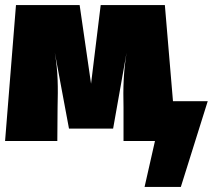

<svg xmlns="http://www.w3.org/2000/svg" viewBox="-21 -556 839 757"><path d="M661 -157 629 -536H376L338 -226L293 -536H42L-1 0H205L206 -132C208 -213 208 -273 195 -349L251 -49H425L478 -348C466 -273 464 -210 466 -132V0H590L549 181H692L798 -157Z"/></svg>

Font: Fira Sans Ultra
Style: Regular
Weight: 950
Designer: Carrois Corporate & Edenspiekermann AG
Foundry: Carrois Corporate GbR & Edenspiekermann AG
Version: Version 4.203;PS 004.203;hotconv 1.0.88;makeotf.lib2.5.64775